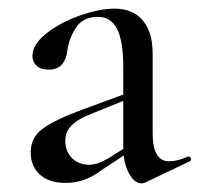

<svg xmlns="http://www.w3.org/2000/svg" viewBox="-20 -416 462 444"><path d="M307 8Q291 8 278 -15.5Q265 -39 265 -79V-262Q265 -322 250.5 -349.5Q236 -377 207 -377Q173 -377 157 -354Q141 -331 136 -301Q131 -255 93 -255Q74 -255 64.5 -264Q55 -273 55 -287Q55 -313 87 -338.5Q119 -364 164.5 -380Q210 -396 245 -396Q287 -396 310 -369Q333 -342 333 -292V-108Q333 -43 371 -43Q390 -43 415 -54H416Q420 -54 421.5 -49.5Q423 -45 419 -43L316 6Q312 8 307 8ZM51 -63Q51 -97 77 -117Q103 -137 161 -159L275 -201L278 -188L187 -151Q161 -141 146 -126.5Q131 -112 131 -90Q131 -66 146.5 -50.5Q162 -35 186 -35Q205 -35 229 -49L288 -86L290 -72L217 -24Q194 -7 174 0Q154 7 132 7Q93 7 72 -12.5Q51 -32 51 -63Z"/></svg>

Font: Cormorant Garamond Medium
Style: Regular
Weight: 500
Designer: Christian Thalmann (Catharsis Fonts)
Foundry: Catharsis Fonts
Version: Version 4.000